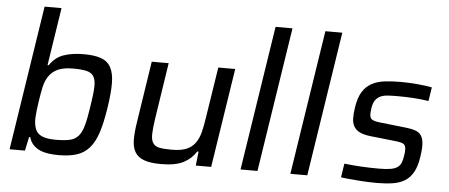

<svg xmlns="http://www.w3.org/2000/svg" viewBox="-50 -859 2298 983"><g transform="rotate(5 1099.0 -367.5)"><path d="M280 8Q255 8 230.5 5Q206 2 185.5 -6.5Q165 -15 149.5 -30.5Q134 -46 127 -71H121L106 0H27L142 -743H229L183 -446H189Q217 -488 260.5 -503Q304 -518 364 -518Q418 -518 452 -506Q486 -494 502.5 -464Q519 -434 519.5 -383.5Q520 -333 508 -255Q496 -177 479.5 -126.5Q463 -76 436.5 -46Q410 -16 372 -4Q334 8 280 8ZM258 -69Q302 -69 329.5 -75Q357 -81 374 -100.5Q391 -120 401 -156.5Q411 -193 420 -255Q430 -317 431.5 -353.5Q433 -390 421.5 -409Q410 -428 384.5 -434Q359 -440 315 -440Q266 -440 237 -426.5Q208 -413 191.5 -389Q175 -365 167.5 -331Q160 -297 154 -255Q147 -210 145 -177Q143 -144 151 -120Q159 -93 185 -81Q211 -69 258 -69Z M984 0 992 -72H985Q963 -36 922 -14Q881 8 805 8Q750 8 718 -4Q686 -16 671.5 -40.5Q657 -65 656.5 -102.5Q656 -140 664 -191L713 -510H800L756 -223Q748 -171 747.5 -141Q747 -111 757.5 -95Q768 -79 791 -74.5Q814 -70 854 -70Q901 -70 929.5 -82Q958 -94 974.5 -117Q991 -140 999.5 -172.5Q1008 -205 1014 -247L1055 -510H1142L1063 0Z M1214 0 1329 -743H1416L1301 0Z M1470 0 1585 -743H1672L1557 0Z M1914 8Q1892 8 1867.5 7Q1843 6 1818.5 4Q1794 2 1771 0Q1748 -2 1730 -5L1741 -76Q1784 -71 1828.5 -68.5Q1873 -66 1918 -66Q1956 -66 1979 -70Q2002 -74 2014.5 -83Q2027 -92 2033 -106.5Q2039 -121 2042 -142Q2046 -166 2045 -179Q2044 -192 2038 -199Q2032 -206 2020 -209Q2008 -212 1989 -214L1861 -228Q1827 -232 1806.5 -242Q1786 -252 1776 -269.5Q1766 -287 1765.5 -311Q1765 -335 1770 -368Q1778 -419 1796.5 -448.5Q1815 -478 1843.5 -493.5Q1872 -509 1909.5 -513.5Q1947 -518 1993 -518Q2033 -518 2078 -514Q2123 -510 2153 -504L2142 -433Q2104 -439 2064 -441.5Q2024 -444 1983 -444Q1954 -444 1931.5 -442.5Q1909 -441 1893.5 -433.5Q1878 -426 1868 -411.5Q1858 -397 1854 -371Q1851 -350 1851.5 -337.5Q1852 -325 1857.5 -318Q1863 -311 1874.5 -307.5Q1886 -304 1904 -302L2039 -287Q2068 -284 2087.5 -277Q2107 -270 2117.5 -255Q2128 -240 2130 -213.5Q2132 -187 2125 -143Q2118 -95 2101 -65Q2084 -35 2058 -19Q2032 -3 1996 2.5Q1960 8 1914 8Z"/></g></svg>

Font: Azeri Sans
Style: Italic
Weight: 400
Designer: Hector Gatti & Omnibus-Type (original fonts) / Cristiano Sobral (main changes and remastering)
Foundry: Omnibus-Type
Version: Version 0.07;August 21, 2020;FontCreator 13.0.0.2681 64-bit;